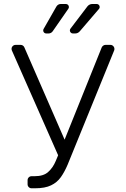

<svg xmlns="http://www.w3.org/2000/svg" viewBox="-20 -958 647 987"><path d="M121.8 -10.7V-31.6Q121.8 -40.1 127.8 -46.2Q133.9 -52.2 142.4 -52.2H158Q203.8 -52.2 227.6 -73.9Q252.1 -95.5 266.7 -130.7L278.8 -159.8L41.2 -698.2Q39.4 -702.8 39.4 -706.7Q39.4 -715.2 45.5 -721.2Q51.5 -727.3 60.4 -727.3H86.3Q92.3 -727.3 97.5 -723.9Q102.6 -720.5 105.1 -714.8L312.1 -240.1L502.8 -714.1Q505.3 -719.8 510.7 -723.5Q516 -727.3 522 -727.3H547.6Q556.1 -727.3 562.1 -721.1Q568.2 -714.8 568.2 -706.3Q568.2 -701.7 566.8 -698.5L327.4 -110.8Q311.4 -73.5 293 -47.6Q273.4 -19.9 242.5 -5.3Q211.6 9.9 159.8 9.9H142.4Q133.9 9.9 127.8 3.9Q121.8 -2.1 121.8 -10.7ZM204.2 -809.3 269.9 -924.4Q273.4 -930.4 279.3 -933.9Q285.2 -937.5 292.3 -937.5H318.5Q325.3 -937.5 329.7 -932.9Q334.2 -928.3 334.2 -921.9Q334.2 -917.6 331.3 -913L250.7 -796.9Q247.2 -791.9 241.5 -788.9Q235.8 -785.9 229.4 -785.9H217.7Q210.9 -785.9 206.5 -790.5Q202.1 -795.1 202.1 -801.5Q202.1 -805.8 204.2 -809.3ZM342.3 -810.7 429.3 -925.1Q433.9 -931.1 440.5 -934.3Q447.1 -937.5 454.2 -937.5H476.9Q483.7 -937.5 488.1 -932.9Q492.5 -928.3 492.5 -921.9Q492.5 -915.8 488.6 -911.9L389.6 -796.5Q380 -785.9 365.8 -785.9H354.8Q348 -785.9 343.6 -790.7Q339.1 -795.5 339.1 -801.5Q339.1 -806.5 342.3 -810.7Z"/></svg>

Font: DeltaSans Light
Style: Regular
Weight: 300
Designer: Rasmus Andersson
Foundry: rsms
Version: Version 3.012